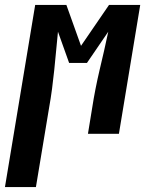

<svg xmlns="http://www.w3.org/2000/svg" viewBox="-74 -540 594 775"><path d="M-54 215 68 -520H194L253 -355L366 -520H492L406 0H281L298 -104Q304 -143 311.5 -181Q319 -219 328 -257.5Q337 -296 346 -334.5Q355 -373 363 -412L277 -286H205L160 -412Q156 -373 152.5 -334.5Q149 -296 145 -257.5Q141 -219 136 -181Q131 -143 124 -104L71 215Z"/></svg>

Font: Iosevka SS04 Extrabold
Style: Italic
Weight: 800
Italic angle: -9°
Monospace: yes
Designer: Belleve Invis
Foundry: Belleve Invis
Version: Version 19.0.0; ttfautohint (v1.8.4)